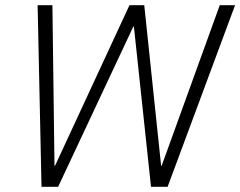

<svg xmlns="http://www.w3.org/2000/svg" viewBox="-20 -720 926 740"><path d="M125 -700H182L190 -81H192L479 -700H536L601 -81H603L827 -700H886L626 0H562L496 -618H494L204 0H140Z"/></svg>

Font: Chakra Petch Light
Style: Italic
Weight: 300
Italic angle: -10°
Designer: Katatrad Aksorn Co.,Ltd.
Foundry: Cadson Demak Co.,Ltd.
Version: Version 1.000; ttfautohint (v1.6)